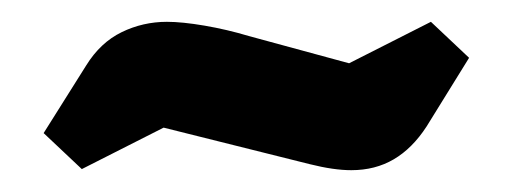

<svg xmlns="http://www.w3.org/2000/svg" viewBox="-20 -371 470 176"><path d="M302 -215Q286 -215 264 -220.5Q242 -226 222 -231L130 -254L55 -216L20 -249L59 -311Q72 -332 91.5 -341.5Q111 -351 133 -351Q147 -351 167.5 -347.5Q188 -344 208 -338L300 -313L375 -351L410 -318L371 -255Q358 -235 341 -225Q324 -215 302 -215Z"/></svg>

Font: Faustina
Style: Bold
Weight: 700
Designer: Alfonso Garcia
Foundry: http://www.omnibus-type.com
Version: Version 1.200